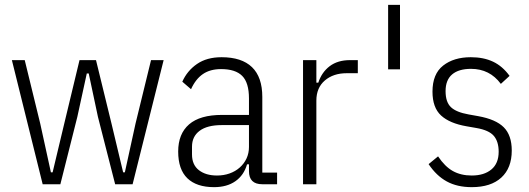

<svg xmlns="http://www.w3.org/2000/svg" viewBox="-20 -760 2181 792"><path d="M29 -512H82L146 -250L190 -49H197L245 -250L308 -512H376L440 -250L488 -49H495L539 -250L603 -512H655L527 0H455L384 -278L346 -457H338L299 -278L229 0H156Z M1062 0Q1007 0 1007 -54V-82H999Q986 -37 951 -12.5Q916 12 863 12Q791 12 753 -24.5Q715 -61 715 -135Q715 -208 760 -247Q805 -286 896 -286H1007V-354Q1007 -419 979 -447Q951 -475 892 -475Q847 -475 817 -454.5Q787 -434 768 -392L732 -423Q752 -468 792.5 -496Q833 -524 894 -524Q977 -524 1019.5 -483Q1062 -442 1062 -360V-48H1123V0ZM875 -36Q903 -36 927 -44.5Q951 -53 969 -69Q987 -85 997 -106.5Q1007 -128 1007 -154V-244H895Q835 -244 803.5 -220.5Q772 -197 772 -155V-123Q772 -80 800.5 -58Q829 -36 875 -36Z M1230 0V-512H1285V-419H1293Q1307 -462 1340 -487Q1373 -512 1424 -512H1456V-458H1410Q1355 -458 1320 -428Q1285 -398 1285 -345V0Z M1581 -474V-740H1630V-474Z M1926 12Q1866 12 1823 -11.5Q1780 -35 1748 -83L1787 -115Q1815 -73 1848 -54.5Q1881 -36 1926 -36Q1977 -36 2007 -61Q2037 -86 2037 -134Q2037 -176 2017 -199.5Q1997 -223 1945 -232L1905 -239Q1835 -251 1799.5 -283.5Q1764 -316 1764 -382Q1764 -455 1808 -489.5Q1852 -524 1922 -524Q1975 -524 2014 -505.5Q2053 -487 2082 -447L2046 -414Q2000 -476 1923 -476Q1872 -476 1845 -453Q1818 -430 1818 -384Q1818 -339 1840 -318Q1862 -297 1913 -288L1952 -281Q2025 -268 2058 -235Q2091 -202 2091 -139Q2091 -67 2048 -27.5Q2005 12 1926 12Z"/></svg>

Font: IBM Plex Sans Cond Light
Style: Regular
Weight: 300
Width: 3
Designer: Mike Abbink, Paul van der Laan, Pieter van Rosmalen
Foundry: Bold Monday
Version: Version 1.3